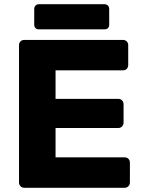

<svg xmlns="http://www.w3.org/2000/svg" viewBox="-20 -889 679 909"><path d="M95 0Q84 0 77 -7.5Q70 -15 70 -25V-675Q70 -686 77 -693Q84 -700 95 -700H562Q573 -700 580 -693Q587 -686 587 -675V-581Q587 -570 580 -563Q573 -556 562 -556H243V-421H540Q551 -421 558 -413.5Q565 -406 565 -395V-308Q565 -298 558 -290.5Q551 -283 540 -283H243V-144H570Q581 -144 588 -137Q595 -130 595 -119V-25Q595 -15 588 -7.5Q581 0 570 0ZM164 -750Q154 -750 148 -756Q142 -762 142 -773V-846Q142 -856 148 -862.5Q154 -869 164 -869H474Q485 -869 491 -862.5Q497 -856 497 -846V-773Q497 -762 491 -756Q485 -750 474 -750Z"/></svg>

Font: DVN-Rubik
Style: Bold
Weight: 700
Designer: Hubert and Fischer
Foundry: Hubert & Fischer
Version: Version 2.102